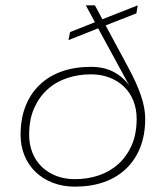

<svg xmlns="http://www.w3.org/2000/svg" viewBox="-20 -688 630 718"><path d="M260 10Q215 10 177.5 -4.5Q140 -19 113 -45Q86 -71 71.5 -106.5Q57 -142 57 -184Q57 -244 75.5 -291Q94 -338 128.5 -371Q163 -404 211.5 -421Q260 -438 320 -438Q370 -438 406 -418.5Q442 -399 464 -367L347 -582L236 -538L242 -568L335 -605L301 -668H335L363 -616L495 -668L490 -638L375 -593L460 -435Q491 -378 507 -331Q523 -284 523 -244Q523 -184 504.5 -137Q486 -90 451.5 -57Q417 -24 368.5 -7Q320 10 260 10ZM260 -18Q307 -18 349 -32Q391 -46 422.5 -74.5Q454 -103 472.5 -145Q491 -187 491 -244Q491 -280 479 -310.5Q467 -341 444.5 -363Q422 -385 390.5 -397.5Q359 -410 320 -410Q273 -410 231 -396Q189 -382 157.5 -353.5Q126 -325 107.5 -283Q89 -241 89 -184Q89 -148 101 -117.5Q113 -87 135.5 -65Q158 -43 189.5 -30.5Q221 -18 260 -18Z"/></svg>

Font: Celebes Thin
Style: Italic
Weight: 250
Italic angle: -10°
Designer: Anugrah Pasau
Foundry: Lafontype
Version: Version 1.000; ttfautohint (v1.8.4)